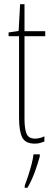

<svg xmlns="http://www.w3.org/2000/svg" viewBox="-20 -676 249 917"><path d="M147 -14Q160 -14 172.5 -17.5Q185 -21 192 -25V0Q182 4 171 7Q160 10 146 10Q100 10 85.5 -21Q71 -52 71 -112V-503H21V-521L69 -528L76 -656H97V-527H196V-503H97V-108Q97 -60 107 -37Q117 -14 147 -14ZM170 71Q161 105 146 146Q131 187 111 221H98V211Q105 193 114 165.5Q123 138 130.5 109.5Q138 81 140 61H170Z"/></svg>

Font: Noto Sans Thai Looped ExtraCondensed Thin
Style: Regular
Weight: 100
Width: 2
Designer: Sasikarn Vongin, Ben Mitchell
Foundry: The Fontpad Ltd
Version: Version 1.001; ttfautohint (v1.8.4.7-5d5b)